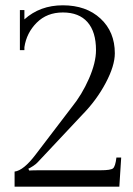

<svg xmlns="http://www.w3.org/2000/svg" viewBox="-20 -704 503 724"><path d="M72 -515H55V-666H72V-631Q131 -684 217 -684Q305 -684 359 -634Q413 -584 413 -503Q413 -456 378.5 -391Q344 -326 290 -271L122 -92Q117 -86 104 -77.5Q91 -69 87 -68L90 -61Q97 -62 146 -62H360Q397 -62 406 -69Q415 -76 419 -110H437L430 0H35V-57Q69 -61 115 -122L250 -299Q289 -347 315.5 -407.5Q342 -468 342 -515Q342 -584 310 -620.5Q278 -657 217 -657Q157 -657 118.5 -618.5Q80 -580 72 -526Z"/></svg>

Font: Foglihten068fMac
Style: Regular
Weight: 500
Designer: gluk (gluksza@wp.pl)
Foundry: gluk (gluksza@wp.pl)
Version: Version 0.68